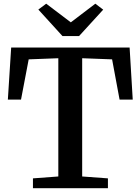

<svg xmlns="http://www.w3.org/2000/svg" viewBox="-20 -994 742 1014"><path d="M288 -62V-686.5L131.5 -680.5L91 -468H21.5L39 -743H664.5L681 -468H611.5L572 -680.5L414 -686.5V-62L550 -52V0H154V-52ZM310 -803.5 182.5 -943.5 224 -974.5 354 -876 483.5 -974.5 525 -943 397.5 -803.5Z"/></svg>

Font: Merriweather 24pt SemiBold
Style: Regular
Weight: 600
Designer: Eben Sorkin
Foundry: Eben Sorkin
Version: Version 2.100